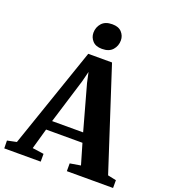

<svg xmlns="http://www.w3.org/2000/svg" viewBox="-198 -1096 1076 1218"><g transform="rotate(20 340.0 -487.0)"><path d="M35 -65.5 269 -746H429.5L651 -64.5L708 -52.5V0H396V-52.5L468 -64.5L427.5 -203H182L142.5 -63.5L219.5 -52.5V0H-26.5L-27.5 -52.5ZM409 -266.5 325 -569.5 310 -638.5 292.5 -569 199.5 -266.5ZM339 -805Q297 -805 275.5 -828.5Q254 -852 254 -883Q254 -920.5 277.8 -947.5Q301.5 -974.5 348.5 -974.5H349.5Q392 -974.5 413.2 -951Q434.5 -927.5 434.5 -896.5Q434.5 -859 410.8 -832Q387 -805 340 -805Z"/></g></svg>

Font: Merriweather 48pt ExtraBold
Style: Regular
Weight: 800
Version: Version 2.100